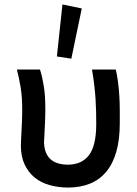

<svg xmlns="http://www.w3.org/2000/svg" viewBox="-20 -836 618 864"><path d="M74 -181Q74 -193 75 -211Q76 -229 77 -249.5Q78 -270 79 -293Q80 -316 80 -339Q80 -402 72.5 -445.5Q65 -489 56 -523H160Q166 -504 170 -485.5Q174 -467 177.5 -445.5Q181 -424 182.5 -398Q184 -372 184 -338Q184 -315 183 -293.5Q182 -272 181 -254Q180 -236 179.5 -221Q179 -206 178 -196Q179 -168 187 -149Q195 -130 209 -118Q223 -106 243 -100.5Q263 -95 285 -95Q348 -95 380.5 -138Q413 -181 413 -277Q413 -280 413 -283Q413 -305 412.5 -332Q412 -359 410 -390Q408 -421 404 -454.5Q400 -488 394 -523H501Q507 -498 511 -467.5Q515 -437 517 -404Q519 -371 519 -340Q519 -309 519 -281Q519 -208 503.5 -153.5Q488 -99 458 -63Q428 -27 384.5 -9.5Q341 8 286 8Q243 8 203.5 -3Q164 -14 135.5 -37.5Q107 -61 90.5 -96.5Q74 -132 74 -181ZM348 -798 301 -572 236 -582 261 -816Z"/></svg>

Font: Rising Sun SemiBold
Style: Regular
Weight: 600
Designer: Matt McInerney, Pablo Impallari, Rodrigo Fuenzalida (Raleway font), Stephen Hutchings (Greek), Cristiano Sobral (main ch
Foundry: The Rising Sun Project Authors
Version: Version 4.327; ttfautohint (v1.8.4.7-5d5b-dirty)